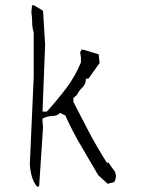

<svg xmlns="http://www.w3.org/2000/svg" viewBox="-20 -703 540 723"><path d="M98.1 -657.2Q101.1 -638.7 101.1 -618.7Q101.1 -599.1 106.9 -580.6V-413.1L92.3 -84Q94.2 -58.1 100.1 -37.6Q106 -17.1 119.6 0L127.4 -1.5L142.1 -224.6L140.1 -243.2V-256.3Q158.2 -266.1 176.8 -266.1Q192.9 -266.1 204.1 -275.9L206.5 -277.8L226.1 -268.1Q252.9 -208 285.9 -152.6Q318.8 -97.2 350.1 -43L385.7 -10.7L410.2 -17.6L415.5 -29.8Q416.5 -34.7 416.5 -39.1Q416.5 -52.7 408.7 -62.5Q397.5 -76.7 389.2 -90.3H382.3Q345.7 -147.9 315.4 -205.3Q285.2 -262.7 256.3 -319.3V-334L270 -345.7Q276.9 -361.3 290.5 -374Q302.2 -385.7 303.2 -402.3V-406.7H313L355 -465.8L351.6 -498.5L292.5 -516.1H287.1L281.7 -505.4L284.7 -487.3V-467.8Q262.7 -414.6 228.8 -369.9Q194.8 -325.2 156.2 -282.7H140.1L149.9 -535.2L142.1 -662.6L107.9 -683.1H100.6Z"/></svg>

Font: Bakudai
Style: Light
Weight: 300
Version: Version 1.48